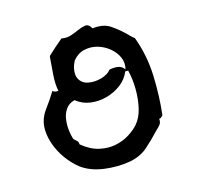

<svg xmlns="http://www.w3.org/2000/svg" viewBox="-88 -653 792 759"><g transform="rotate(-15 308.5 -273.0)"><path d="M526 -136Q522 -133 519 -129.5Q516 -126 510 -126Q512 -112 505 -103Q498 -94 490 -87Q488 -85 485.5 -82.5Q483 -80 481 -78Q459 -54 429 -27.5Q399 -1 355 7Q303 16 248.5 8.5Q194 1 157 -26Q130 -47 107.5 -78Q85 -109 73 -145Q61 -181 63 -213Q66 -249 88 -278.5Q110 -308 131 -342Q137 -336 145.5 -336Q154 -336 154 -336Q148 -363 150.5 -400.5Q153 -438 156 -472Q157 -476 157 -478Q172 -492 187.5 -506Q203 -520 219 -533Q239 -529 256.5 -534.5Q274 -540 289 -547Q307 -555 322 -557.5Q337 -560 348 -540Q393 -545 420 -527Q447 -509 471 -486Q478 -479 485 -472Q492 -465 500 -459Q529 -381 532 -296.5Q535 -212 526 -136ZM429 -342Q417 -312 390.5 -292Q364 -272 331 -263Q298 -254 265 -258.5Q232 -263 206 -284Q182 -278 169.5 -260Q157 -242 154 -219Q151 -196 153.5 -175Q156 -154 160 -142Q161 -137 164 -134.5Q167 -132 170 -129Q174 -126 177 -122Q180 -118 180 -110Q215 -81 250.5 -73Q286 -65 317.5 -71.5Q349 -78 373.5 -93.5Q398 -109 413 -126Q434 -150 442.5 -187Q451 -224 450.5 -265Q450 -306 441 -342ZM432 -349Q439 -375 428.5 -398.5Q418 -422 396.5 -439.5Q375 -457 348.5 -464.5Q322 -472 295 -466Q268 -460 248 -436Q237 -416 235 -396.5Q233 -377 239 -365Q250 -342 276.5 -337Q303 -332 330.5 -340Q358 -348 371 -365Q392 -369 407.5 -366Q423 -363 432 -349Z"/></g></svg>

Font: Yuji Mai
Style: Regular
Weight: 400
Designer: Kataoka Yuji
Foundry: Kinuta Font Factory
Version: Version 3.002